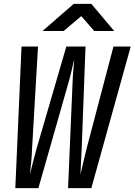

<svg xmlns="http://www.w3.org/2000/svg" viewBox="-20 -970 694 990"><path d="M59 0 91 -730H176L145 -198Q144 -166 140.5 -129.5Q137 -93 134 -70Q140 -93 149 -129.5Q158 -166 167 -198L322 -730H421L401 -198Q399 -166 397.5 -129.5Q396 -93 395 -70Q400 -93 408.5 -129.5Q417 -166 425 -198L565 -730H654L451 0H331L354 -540Q355 -573 358 -607.5Q361 -642 363 -663Q357 -642 349.5 -607.5Q342 -573 332 -540L178 0ZM199 -810 360 -950H451L569 -810H466L399 -887L308 -810Z"/></svg>

Font: JetBrains Mono NL Medium
Style: Italic
Weight: 500
Italic angle: -9°
Monospace: yes
Designer: Philipp Nurullin, Konstantin Bulenkov
Foundry: JetBrains
Version: Version 2.305; ttfautohint (v1.8.4.7-5d5b)